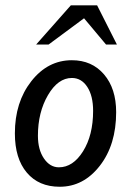

<svg xmlns="http://www.w3.org/2000/svg" viewBox="-20 -690 488 724"><path d="M251 -462.9Q326.7 -462.9 372.3 -409.4Q418 -356 418 -267.1Q418 -144 356.4 -64.9Q294.9 14.2 205.1 14.2Q126 14.2 81.1 -39.1Q36.1 -92.3 36.1 -187Q36.1 -304.7 98.1 -383.8Q160.2 -462.9 251 -462.9ZM251 -396Q198.7 -396 160.9 -331.3Q123 -266.6 123 -178.2Q123 -125.5 145.8 -92.3Q168.5 -59.1 202.1 -59.1Q255.4 -59.1 293.2 -119.6Q331.1 -180.2 331.1 -272Q331.1 -328.6 309.1 -362.3Q287.1 -396 251 -396ZM346.2 -669.9 420.9 -522H379.9L296.9 -621.1L163.1 -522H116.2L247.1 -669.9Z"/></svg>

Font: Myanmar Pyu Pro
Style: Regular
Weight: 400
Designer: Khon Soe Zaw Thu
Foundry: PaOh Unicode
Version: Version 2.00 April 29, 2017